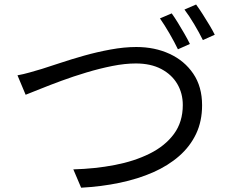

<svg xmlns="http://www.w3.org/2000/svg" viewBox="-20 -845 1040 868"><path d="M59 -504.5Q86.4 -509.5 113.7 -517.3Q141 -525.2 169.2 -533.4Q201.1 -543.3 251 -560Q301 -576.7 359.7 -593.3Q418.5 -609.9 480.2 -621.2Q541.9 -632.5 596.2 -632.5Q679.7 -632.5 746.8 -601.5Q814 -570.5 853.8 -511.8Q893.6 -453.1 893.6 -369.2Q893.6 -297.1 866.6 -240Q839.5 -182.9 789.9 -139.5Q740.2 -96 672.4 -66.1Q604.5 -36.2 521.8 -18.8Q439 -1.4 346.8 3.6L311.5 -79.3Q409.6 -81.9 498.5 -99Q587.3 -116 656.8 -150.6Q726.3 -185.1 766.4 -239.4Q806.4 -293.7 806.4 -370.3Q806.4 -422.9 781.6 -465.3Q756.8 -507.7 709.3 -532.9Q661.7 -558.1 594.1 -558.1Q544.8 -558.1 487.2 -546.6Q429.6 -535.1 370.6 -517.3Q311.6 -499.6 257.9 -479.8Q204.1 -460 161.9 -442.9Q119.7 -425.9 95.9 -416.6ZM756.3 -784.5Q769.3 -766.5 784.4 -741.9Q799.5 -717.3 813.9 -692.3Q828.3 -667.3 838.5 -646.3L784.4 -622.1Q769.6 -653.1 746.4 -693.3Q723.1 -733.4 703.1 -761.8ZM866.5 -824.6Q880.1 -806.2 896 -781.3Q911.9 -756.4 926.8 -731.6Q941.7 -706.8 950.9 -688L897.2 -663.8Q881 -696.7 858.1 -735.2Q835.1 -773.8 813.9 -801.8Z"/></svg>

Font: Noto Sans TC
Style: Regular
Weight: 100
Designer: Ryoko NISHIZUKA 西塚涼子 (kana, bopomofo & ideographs); Paul D. Hunt (Latin, Greek & Cyrillic); Sandoll Communications 산돌커뮤니
Foundry: Adobe
Version: Version 2.004;hotconv 1.0.118;makeotfexe 2.5.65603